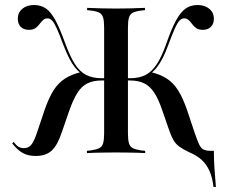

<svg xmlns="http://www.w3.org/2000/svg" viewBox="-20 -602 893 755"><path d="M819.4 133.1Q815.3 96 804 70.6Q792.7 45.2 773.8 27.4Q754.8 9.7 724.2 -3.2Q699.2 -15.3 684.7 -25.8Q670.2 -36.3 660.9 -53.2Q651.6 -70.2 641.9 -99.2L618.5 -166.9Q604 -210.5 587.1 -236.7Q570.2 -262.9 547.2 -274.2Q524.2 -285.5 491.9 -285.5H462.1V-294.4H491.1Q528.2 -294.4 553.2 -307.7Q578.2 -321 597.6 -351.2Q616.9 -381.5 634.7 -432.3Q654.8 -490.3 673 -523Q691.1 -555.6 710.9 -569Q730.6 -582.3 757.3 -582.3Q785.5 -582.3 803.2 -567.3Q821 -552.4 821 -528.2Q821 -508.1 809.3 -496.4Q797.6 -484.7 777.4 -484.7Q761.3 -484.7 752 -491.1Q742.7 -497.6 735.9 -506.9Q729 -516.1 721.8 -523Q714.5 -529.8 704 -529.8Q694.4 -529.8 685.9 -521Q677.4 -512.1 667.3 -489.5Q657.3 -466.9 641.9 -425.8Q630.6 -394.4 619.4 -373Q608.1 -351.6 596.8 -337.1Q585.5 -322.6 571 -312.1L572.6 -318.5Q610.5 -309.7 636.3 -292.7Q662.1 -275.8 680.6 -246.4Q699.2 -216.9 715.3 -170.2L745.2 -80.6Q755.6 -50.8 762.5 -35.5Q769.4 -20.2 779.4 -14.5Q789.5 -8.9 811.3 -8.9H821Q821 25.8 823.4 60.9Q825.8 96 829 133.1ZM120.2 11.3Q90.3 11.3 69.4 -0.4Q48.4 -12.1 28.2 -37.9L33.1 -44.4Q44.4 -29.8 52.4 -25Q60.5 -20.2 71 -19.4Q90.3 -18.5 102 -31.5Q113.7 -44.4 125.8 -81.5L155.6 -170.2Q171.8 -216.9 190.3 -246.4Q208.9 -275.8 235.1 -292.7Q261.3 -309.7 298.4 -318.5L300 -312.1Q286.3 -322.6 274.6 -337.1Q262.9 -351.6 252 -373Q241.1 -394.4 229 -425.8Q213.7 -466.9 203.6 -489.5Q193.5 -512.1 185.1 -521Q176.6 -529.8 166.9 -529.8Q156.5 -529.8 149.2 -523Q141.9 -516.1 135.1 -506.9Q128.2 -497.6 119 -491.1Q109.7 -484.7 93.5 -484.7Q73.4 -484.7 61.7 -496.4Q50 -508.1 50 -528.2Q50 -552.4 67.7 -567.3Q85.5 -582.3 113.7 -582.3Q140.3 -582.3 160.1 -569Q179.8 -555.6 197.6 -523Q215.3 -490.3 236.3 -432.3Q254.8 -381.5 273.8 -351.2Q292.7 -321 318.1 -307.7Q343.5 -294.4 379.8 -294.4H408.9V-285.5H379Q346.8 -285.5 323.8 -274.2Q300.8 -262.9 284.3 -236.7Q267.7 -210.5 252.4 -166.9L222.6 -80.6Q205.6 -29.8 182.7 -9.3Q159.7 11.3 120.2 11.3ZM427.4 -2.4Q404.8 -2.4 384.7 -2Q364.5 -1.6 348.4 -1.2Q332.3 -0.8 321.8 0V-8.9L336.3 -10.5Q358.9 -13.7 370.2 -19.4Q381.5 -25 385.5 -38.7Q389.5 -52.4 389.5 -78.2V-492.7Q389.5 -519.4 385.5 -532.7Q381.5 -546 370.6 -552Q359.7 -558.1 337.1 -560.5L322.6 -562.1V-571Q333.1 -571 348.8 -570.2Q364.5 -569.4 384.7 -569Q404.8 -568.5 427.4 -568.5H435.5H445.2Q468.5 -568.5 488.3 -569Q508.1 -569.4 523.8 -570.2Q539.5 -571 550 -571V-562.1L535.5 -560.5Q513.7 -558.1 502.4 -552Q491.1 -546 487.1 -532.7Q483.1 -519.4 483.1 -492.7V-78.2Q483.1 -52.4 487.1 -38.7Q491.1 -25 502.4 -19.4Q513.7 -13.7 535.5 -10.5L550.8 -8.9V0Q540.3 -0.8 524.2 -1.2Q508.1 -1.6 488.3 -2Q468.5 -2.4 445.2 -2.4H435.5Z"/></svg>

Font: Playfair 144pt SemiCondensed Medium
Style: Regular
Weight: 500
Width: 4
Designer: Claus Eggers Sørensen
Foundry: Claus Eggers Sørensen
Version: Version 2.203